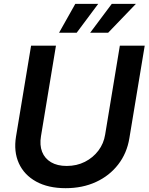

<svg xmlns="http://www.w3.org/2000/svg" viewBox="-20 -964 770 995"><path d="M320.3 11.2Q229.5 11.2 167.2 -23.2Q105 -57.6 77.6 -118.2Q50.3 -178.7 63 -256.3L141.1 -727.5H270L192.4 -258.3Q184.6 -211.9 198.2 -177.2Q211.9 -142.6 244.4 -123.3Q276.9 -104 325.7 -104Q377.9 -104 420.2 -125.5Q462.4 -147 490 -183.6Q517.6 -220.2 524.9 -266.6L601.1 -727.5H730L650.4 -247.6Q637.7 -169.9 592.5 -111.6Q547.4 -53.2 477.5 -21Q407.7 11.2 320.3 11.2ZM377.4 -794.4H286.1L370.1 -943.8H488.8ZM540.5 -794.4H447.3L559.1 -943.8H684.1Z"/></svg>

Font: Inter 24pt SemiBold
Style: Italic
Weight: 600
Italic angle: -9.3988°
Designer: Rasmus Andersson
Foundry: rsms
Version: Version 4.001;git-66647c0bb